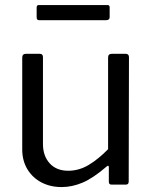

<svg xmlns="http://www.w3.org/2000/svg" viewBox="-20 -748 619 778"><path d="M256.7 -56.1Q300 -56.1 339.5 -79.7Q378.9 -103.3 418 -143.5V-515.5Q418 -530 433.6 -530H488.9Q502.6 -530 502.6 -516.3L501.5 -12.6Q501.5 0 490.4 0H431.7Q421 0 421 -11.3V-69.8Q421 -75.1 418.9 -76.2Q416.9 -77.3 411.9 -73.1Q356.9 -25.8 314.4 -7.9Q272 10 229.9 10Q184 10 148 -8.8Q112 -27.6 91 -62.2Q70.1 -96.8 70.1 -142.5V-514.5Q70.1 -530 85.1 -530H141.2Q154.1 -530 154.1 -516.3V-164.5Q154.1 -116.1 181.4 -86.1Q208.6 -56.1 256.7 -56.1ZM424.3 -718.2V-678.5Q424.3 -666.1 409 -666.1H139.6Q133.3 -666.1 130.9 -669.1Q128.5 -672 128.5 -678V-716.9Q128.5 -727.5 136.5 -727.5H416.2Q424.3 -727.5 424.3 -718.2Z"/></svg>

Font: Libre Franklin Thin
Style: Regular
Weight: 100
Designer: Pablo Impallari, Rodrigo Fuenzalida, Nhung Nguyen
Foundry: Impallari Type
Version: Version 3.000